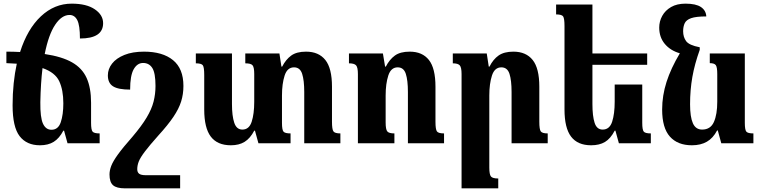

<svg xmlns="http://www.w3.org/2000/svg" viewBox="-20 -785 4174 1052"><path d="M199 11Q126 11 87.5 -39Q49 -89 49 -208Q49 -271 55 -328.5Q61 -386 72 -436Q46 -438 15 -439V-502Q55 -502 90 -500Q130 -626 204 -695.5Q278 -765 373 -765Q454 -765 499.5 -734Q545 -703 545 -658Q545 -574 418 -574Q418 -646 403.5 -674.5Q389 -703 361 -703Q318 -703 282 -649Q246 -595 225 -489Q319 -475 374.5 -443.5Q430 -412 454.5 -358Q479 -304 479 -222V-112Q479 -73 487.5 -63.5Q496 -54 526 -54V0H350L331 -69H327Q305 -27 274.5 -8Q244 11 199 11ZM201 -225Q200 -141 215.5 -107.5Q231 -74 262 -74Q299 -74 313 -115.5Q327 -157 327 -219Q327 -292 304.5 -340Q282 -388 213 -412Q208 -371 205 -324.5Q202 -278 201 -225Z M769 -502Q871 -502 928 -455.5Q985 -409 985 -314Q985 -269 972.5 -229Q960 -189 930 -144.5Q900 -100 848 -43Q799 12 774 45Q749 78 740.5 99.5Q732 121 732 142Q732 159 742.5 167Q753 175 780 175H967V247H665Q619 247 599.5 230Q580 213 580 171Q580 149 589.5 124Q599 99 626 61.5Q653 24 706 -36Q756 -95 783.5 -141Q811 -187 821.5 -228.5Q832 -270 832 -314Q832 -385 814.5 -412.5Q797 -440 764 -440Q732 -440 712.5 -405.5Q693 -371 693 -294Q628 -294 599.5 -312Q571 -330 571 -372Q571 -407 594 -436.5Q617 -466 661.5 -484Q706 -502 769 -502Z M1799 -118Q1799 -76 1807 -65Q1815 -54 1845 -54V0H1647V-281Q1647 -345 1635.5 -380.5Q1624 -416 1591 -416Q1554 -416 1539.5 -371Q1525 -326 1525 -262V-112Q1525 -73 1533.5 -63.5Q1542 -54 1572 -54V0H1396L1377 -69H1373Q1351 -27 1320.5 -8Q1290 11 1245 11Q1171 11 1135 -36.5Q1099 -84 1099 -185V-374Q1099 -416 1091.5 -427Q1084 -438 1053 -438V-492H1251V-215Q1251 -150 1263.5 -112.5Q1276 -75 1308 -75Q1345 -75 1359 -118Q1373 -161 1373 -228V-379Q1373 -416 1364 -427Q1355 -438 1324 -438V-492H1511L1522 -420H1526Q1546 -459 1575.5 -480.5Q1605 -502 1657 -502Q1726 -502 1762.5 -456.5Q1799 -411 1799 -310Z M2413 -54V0H2215V-281Q2215 -345 2203.5 -380.5Q2192 -416 2159 -416Q2122 -416 2107.5 -371Q2093 -326 2093 -262V-114Q2093 -76 2102 -65Q2111 -54 2141 -54V0H1941V-379Q1941 -416 1931 -427Q1921 -438 1892 -438V-492H2078L2090 -420H2094Q2114 -459 2143.5 -480.5Q2173 -502 2225 -502Q2294 -502 2330 -456.5Q2366 -411 2366 -310V-118Q2366 -76 2374 -65Q2382 -54 2413 -54Z M2981 -54V0H2783V-281Q2783 -345 2771.5 -380.5Q2760 -416 2727 -416Q2690 -416 2675.5 -371Q2661 -326 2661 -262V133Q2661 171 2670 182Q2679 193 2710 193V247H2509V-379Q2509 -416 2499 -427Q2489 -438 2461 -438V-492H2647L2658 -420H2662Q2682 -460 2712 -481Q2742 -502 2793 -502Q2862 -502 2898.5 -456.5Q2935 -411 2935 -310V-118Q2935 -76 2943 -65Q2951 -54 2981 -54Z M3499 -322V-112Q3499 -73 3507.5 -63.5Q3516 -54 3546 -54V0H3371L3352 -69H3348Q3325 -25 3294.5 -7Q3264 11 3219 11Q3145 11 3109 -36.5Q3073 -84 3073 -185V-642Q3073 -684 3065.5 -695Q3058 -706 3027 -706V-760H3226V-492H3526V-430H3226V-215Q3226 -149 3238 -112Q3250 -75 3282 -75Q3320 -75 3334 -118Q3348 -161 3348 -228V-322Z M3771 11Q3693 11 3650.5 -36.5Q3608 -84 3608 -185Q3608 -261 3632 -336Q3656 -411 3705 -493Q3653 -508 3622.5 -544.5Q3592 -581 3592 -634Q3592 -668 3608.5 -698Q3625 -728 3657 -746.5Q3689 -765 3736 -765Q3793 -765 3820.5 -746.5Q3848 -728 3850 -695Q3794 -695 3767 -685.5Q3740 -676 3731.5 -657.5Q3723 -639 3723 -614Q3723 -582 3739.5 -559.5Q3756 -537 3814 -526V-512Q3786 -434 3773.5 -363Q3761 -292 3761 -214Q3761 -144 3776.5 -109.5Q3792 -75 3827 -75Q3873 -75 3891.5 -116.5Q3910 -158 3910 -228V-379Q3910 -417 3902 -428Q3894 -439 3869 -439V-492H4061V-112Q4061 -73 4069.5 -63.5Q4078 -54 4108 -54V0H3932L3913 -70H3909Q3887 -28 3853 -8.5Q3819 11 3771 11Z"/></svg>

Font: Noto Serif Armenian Condensed ExtraBold
Style: Regular
Weight: 800
Width: 3
Designer: Monotype Design Team
Foundry: Monotype Imaging Inc.
Version: Version 2.008; ttfautohint (v1.8.4.7-5d5b)